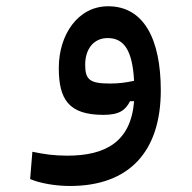

<svg xmlns="http://www.w3.org/2000/svg" viewBox="-20 -371 626 625"><path d="M208 234.4C400.4 234.4 503.4 122.6 503.4 -76.7C503.4 -245.1 447.3 -350.6 332 -350.6C233.9 -350.6 171.4 -258.3 171.4 -149.9C171.4 -47.9 203.1 2.9 316.9 2.9C368.7 2.9 388.7 -12.7 403.3 -41.5H416.5C406.2 90.8 323.2 135.7 199.2 135.7C155.3 135.7 123.5 130.9 85.4 123L78.1 211.9C111.8 226.1 161.6 234.4 208 234.4ZM416.5 -107.9C389.2 -102.1 366.7 -99.1 338.4 -99.1C272.5 -99.1 257.3 -111.3 257.3 -160.2C257.3 -212.4 285.6 -247.1 330.6 -247.1C383.8 -247.1 411.1 -207 416.5 -107.9Z"/></svg>

Font: Cascadia Code PL
Style: Regular
Weight: 400
Monospace: yes
Designer: Aaron Bell
Foundry: Saja Typeworks
Version: Version 2404.023